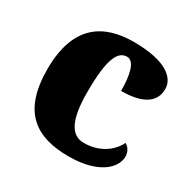

<svg xmlns="http://www.w3.org/2000/svg" viewBox="-131 -679 814 817"><g transform="rotate(30 276.5 -270.5)"><path d="M304 10C455 10 515 -57 515 -110C515 -128 507 -150 486 -161C463 -112 407 -72 332 -72C265 -72 237 -138 237 -268C237 -433 265 -482 309 -482C347 -482 359 -416 359 -343C497 -343 518 -403 518 -444C518 -496 465 -551 302 -551C156 -551 41 -484 41 -267C41 -55 146 10 304 10Z"/></g></svg>

Font: Noto Serif Thai Black
Style: Regular
Weight: 900
Designer: Monotype Design Team
Foundry: Monotype Imaging Inc.
Version: Version 2.002